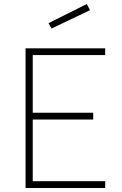

<svg xmlns="http://www.w3.org/2000/svg" viewBox="-20 -942 612 962"><path d="M108 0V-700H507V-666H144V-377H447V-343H144V-34H507V0ZM223 -826 415 -922 431 -891 238 -799Z"/></svg>

Font: TitilliumMaps29L
Style: 1 wt
Weight: 100
Designer: Campivisivi
Foundry: Accademia di Belle Arti di Urbino and students of MA course of Visual design
Version: Version 001.001